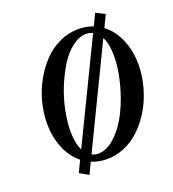

<svg xmlns="http://www.w3.org/2000/svg" viewBox="-141 -834 904 1002"><g transform="rotate(-20 311.0 -333.5)"><path d="M184.1 59.1 134.8 31.2 165.5 -32.2Q118.2 -69.8 92.8 -131.8Q67.4 -193.8 67.4 -267.6Q67.4 -326.2 82.8 -385.3Q98.1 -444.3 127.2 -496.3Q156.2 -548.3 194.8 -588.9Q233.4 -629.4 283.9 -652.8Q334.5 -676.3 389.2 -676.3Q431.6 -676.3 470.2 -661.6L501.5 -726.1L551.3 -701.2L519 -634.3Q568.4 -597.7 595 -534.2Q621.6 -470.7 621.6 -395.5Q621.6 -346.7 610.6 -297.1Q599.6 -247.6 579.8 -202.4Q560.1 -157.2 530.8 -117.7Q501.5 -78.1 466.6 -49.1Q431.6 -20 388.4 -3.4Q345.2 13.2 299.8 13.2Q253.9 13.2 213.9 -3.4ZM168.5 -187Q168.5 -121.1 189 -81.1L455.1 -630.4Q437.5 -638.7 419.4 -638.7Q379.9 -638.7 341.1 -609.1Q302.2 -579.6 272 -531.2Q241.7 -482.9 217.8 -424.1Q193.8 -365.2 181.2 -303Q168.5 -240.7 168.5 -187ZM266.1 -29.3Q314.9 -29.3 362.5 -74.7Q410.2 -120.1 443.4 -187.7Q476.6 -255.4 496.8 -334.5Q517.1 -413.6 517.1 -481Q517.1 -547.9 496.1 -587.4L230.5 -37.6Q247.1 -29.3 266.1 -29.3Z"/></g></svg>

Font: Elstob 10pt SemiBold
Style: Italic
Weight: 600
Italic angle: -20°
Designer: Peter S. Baker
Version: Version 1.015